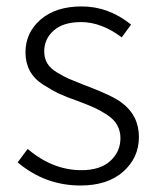

<svg xmlns="http://www.w3.org/2000/svg" viewBox="-20 -567 491 600"><path d="M231.4 12.7Q121.1 12.7 35.2 -59.6L66.4 -101.6Q144.5 -35.2 234.4 -35.2Q293 -35.2 324.7 -64Q356.4 -92.8 356.4 -135.7Q356.4 -158.2 345.7 -176.8Q335 -195.3 313.5 -209Q292 -222.7 273.4 -231Q254.9 -239.3 226.6 -250Q187.5 -263.7 165.5 -273.9Q143.6 -284.2 115.2 -302.2Q86.9 -320.3 73.2 -345.7Q59.6 -371.1 59.6 -403.3Q59.6 -464.8 106.9 -505.9Q154.3 -546.9 235.4 -546.9Q319.3 -546.9 389.6 -490.2L360.4 -450.2Q296.9 -498 233.4 -498Q177.7 -498 147.9 -471.7Q118.2 -445.3 118.2 -406.2Q118.2 -385.7 127.4 -369.6Q136.7 -353.5 158.7 -340.3Q180.7 -327.1 195.3 -320.8Q210 -314.5 242.2 -301.8Q331.1 -268.6 360.4 -246.1Q414.1 -206.1 414.1 -138.7Q414.1 -74.2 365.2 -30.8Q316.4 12.7 231.4 12.7Z"/></svg>

Font: Bpmf Zihi Sans Light
Style: Light
Weight: 300
Foundry: But Ko
Version: Version 1.320